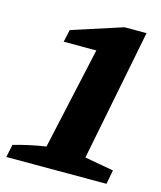

<svg xmlns="http://www.w3.org/2000/svg" viewBox="-134 -680 628 750"><g transform="rotate(15 180.0 -304.5)"><path d="M-38 0 -27 -52Q5 -61 37 -68Q69 -75 103 -80L194 -493H62L73 -543L277 -609H366L261 -78L378 -57L367 0Z"/></g></svg>

Font: Piazzolla SC
Style: Bold Italic
Weight: 700
Italic angle: -11.3°
Designer: Juan Pablo del Peral
Foundry: Huerta Tipografica
Version: Version 1.330